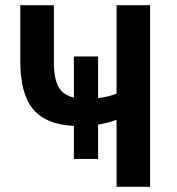

<svg xmlns="http://www.w3.org/2000/svg" viewBox="-20 -718 680 738"><path d="M58 -483V-698H187V-481Q187 -416 205 -384Q223 -352 264 -343V-501H357V-341Q399 -346 428 -358V-698H557V0H428V-256H423Q395 -245 357 -239V-107H264V-234Q157 -239 107.5 -298Q58 -357 58 -483Z"/></svg>

Font: Writer SemiBold
Style: Regular
Weight: 600
Monospace: yes
Designer: Mike Abbink, Paul van der Laan, Pieter van Rosmalen
Foundry: Bold Monday
Version: Version 2.001 2020